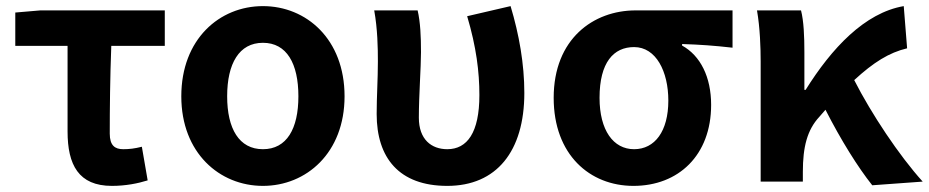

<svg xmlns="http://www.w3.org/2000/svg" viewBox="-20 -594 3038 628"><path d="M346 14C391 14 431 6 463 -4L444 -114C420 -108 403 -106 383 -106C356 -106 339 -118 339 -157C339 -236 340 -339 344 -444H519V-560H112L30 -553V-444H201V-164C201 -55 237 14 346 14Z M840 14C982 14 1107 -94 1107 -279C1107 -466 982 -574 840 -574C698 -574 573 -466 573 -279C573 -94 698 14 840 14ZM840 -106C762 -106 723 -173 723 -279C723 -386 762 -454 840 -454C918 -454 956 -386 956 -279C956 -173 918 -106 840 -106Z M1443 14C1604 14 1695 -99 1695 -290C1695 -385 1678 -481 1650 -574L1508 -541C1538 -440 1548 -359 1548 -283C1548 -160 1508 -106 1443 -106C1391 -106 1350 -138 1350 -209C1350 -282 1357 -373 1357 -423C1357 -475 1355 -521 1346 -560H1204C1215 -499 1216 -437 1216 -393C1216 -335 1212 -278 1212 -221C1212 -78 1285 14 1443 14Z M2052 14C2199 14 2306 -86 2306 -251C2306 -342 2271 -412 2211 -445V-450C2271 -448 2314 -445 2376 -438V-560H2059C1921 -560 1791 -467 1791 -274C1791 -88 1909 14 2052 14ZM2054 -106C1986 -106 1941 -168 1941 -274C1941 -390 1987 -440 2054 -440C2126 -440 2166 -360 2166 -265C2166 -165 2122 -106 2054 -106Z M2998 0C2921 -85 2830 -222 2774 -332C2837 -390 2888 -422 2947 -436L2936 -574C2808 -552 2700 -436 2615 -300H2611V-423C2611 -475 2609 -525 2600 -560H2456C2466 -503 2468 -437 2468 -393V0H2606V-32C2606 -113 2620 -169 2660 -212L2680 -235C2731 -135 2786 -47 2833 12Z"/></svg>

Font: Noto Sans Mono CJK JP Bold
Style: Regular
Weight: 700
Designer: Ryoko NISHIZUKA (kana & ideographs); Paul D. Hunt (Latin, Greek & Cyrillic); Wenlong ZHANG (bopomofo); Sandoll Communica
Foundry: Adobe Systems Incorporated
Version: Version 1.004;PS 1.004;hotconv 1.0.82;makeotf.lib2.5.63406